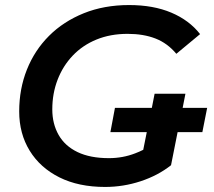

<svg xmlns="http://www.w3.org/2000/svg" viewBox="-20 -730 849 760"><path d="M396 10Q291 10 215 -28Q139 -66 97.5 -133.5Q56 -201 56 -289Q56 -378 86.5 -454.5Q117 -531 174 -588Q231 -645 311.5 -677.5Q392 -710 491 -710Q587 -710 658 -680Q729 -650 772 -595L678 -517Q643 -559 595.5 -577.5Q548 -596 485 -596Q417 -596 362 -573.5Q307 -551 268 -510Q229 -469 208 -414.5Q187 -360 187 -297Q187 -240 212 -196Q237 -152 287 -128Q337 -104 411 -104Q466 -104 515 -123Q531 -129 547 -137L561 -207H417L435 -303H581L592 -359H714L703 -303H800L781 -207H683L657 -76Q605 -35 536.5 -12.5Q468 10 396 10Z"/></svg>

Font: Montserrat Thin SemiBold
Style: Italic
Weight: 600
Italic angle: -11.3°
Version: Version 9.000